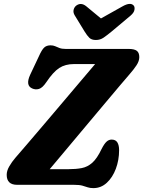

<svg xmlns="http://www.w3.org/2000/svg" viewBox="-20 -952 738 989"><path d="M361 0H68.5Q14.5 0 14.5 -51.5Q14.5 -72.5 27.8 -95.2Q41 -118 59 -139Q79.5 -162.5 117.8 -207.2Q156 -252 203.8 -308Q251.5 -364 301.2 -422.8Q351 -481.5 395.2 -533.8Q439.5 -586 470 -622H361Q316.5 -622 285.2 -601.8Q254 -581.5 218.5 -528.5Q199 -499.5 181 -494Q163 -488.5 145.5 -496.5Q110.5 -512 135 -566L181 -663.5Q195.5 -696 207.8 -707.2Q220 -718.5 240.5 -718.5Q254 -718.5 264 -714Q274 -709.5 286.2 -704.8Q298.5 -700 318 -700H642.5Q672 -700 684.8 -690.2Q697.5 -680.5 697.5 -657.5Q697.5 -637.5 683 -615.5Q668.5 -593.5 646.5 -568.5Q632.5 -552.5 598 -511.8Q563.5 -471 517 -415.5Q470.5 -360 419.2 -299Q368 -238 320.2 -180.8Q272.5 -123.5 236 -80.5H332Q371 -80.5 401 -86.2Q431 -92 455.5 -113.8Q480 -135.5 503 -184Q517 -211.5 528.8 -222.2Q540.5 -233 555 -233Q575.5 -233 584.5 -218.5Q593.5 -204 593.5 -178.5Q593.5 -127.5 576.8 -82.8Q560 -38 530.2 -10.5Q500.5 17 461 17Q443.5 17 431.5 12.8Q419.5 8.5 404 4.2Q388.5 0 361 0ZM553.5 -788.5Q531 -770 513.5 -758Q496 -746 474 -746Q451.5 -746 440 -757.5Q428.5 -769 416.5 -788.5L364.5 -873.5Q356 -888 359.2 -901.5Q362.5 -915 372.5 -923Q397.5 -941.5 424.5 -919.5L500 -857L611.5 -919.5Q652.5 -942.5 669 -923Q675 -915.5 672.5 -901Q670 -886.5 652.5 -871.5Z"/></svg>

Font: Fraunces 72pt S100
Style: Bold Italic
Weight: 700
Italic angle: -16°
Version: Version 1.000; ttfautohint (v1.8.3)